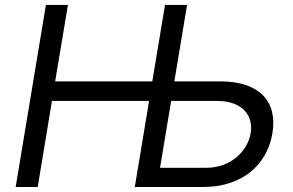

<svg xmlns="http://www.w3.org/2000/svg" viewBox="-20 -747 1169 767"><path d="M42.6 0H130.7L187.5 -343.8H575.6L518.5 0H791.2C947.4 0 1046.9 -88.1 1068.2 -214.5C1089.5 -340.9 1017 -421.9 860.8 -421.9H676.5L727.3 -727.3H639.2L588.4 -421.9H200.3L251.4 -727.3H163.4ZM619.3 -76.7 663.7 -343.8H848C947.4 -343.8 992.9 -285.5 981.5 -215.9C970.2 -144.9 903.4 -76.7 804 -76.7Z"/></svg>

Font: Margiela Sans
Style: Italic
Weight: 400
Italic angle: -9.39999°
Designer: Stefan Endress, Andreas Faust
Version: Version 1.100;FEAKit 1.0